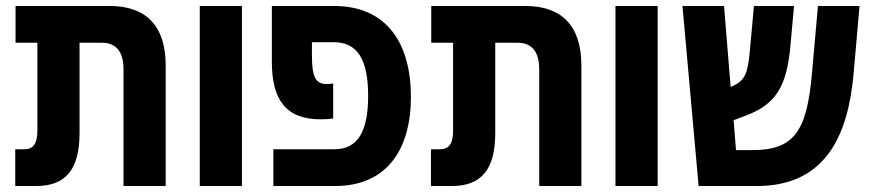

<svg xmlns="http://www.w3.org/2000/svg" viewBox="-20 -622 2906 642"><path d="M31 0H101C202 0 246 -58 246 -178V-479H321C367 -479 393 -451 393 -390V0H534V-403C534 -536 468 -602 347 -602H32V-479H105V-185C105 -143 92 -123 62 -123H31Z M648 0H789V-602H648Z M894 0H1100C1275 0 1354 -124 1354 -298C1354 -476 1274 -602 1097 -602H889V-415C889 -287 937 -223 1053 -223C1072 -223 1081 -224 1094 -226V-343C1087 -342 1082 -341 1073 -341C1036 -341 1023 -363 1023 -437V-481H1095C1175 -481 1211 -424 1211 -301C1211 -184 1177 -123 1099 -123H894Z M1421 0H1491C1592 0 1636 -58 1636 -178V-479H1711C1757 -479 1783 -451 1783 -390V0H1924V-403C1924 -536 1858 -602 1737 -602H1422V-479H1495V-185C1495 -143 1482 -123 1452 -123H1421Z M2038 0H2179V-602H2038Z M2316 0H2511C2747 0 2816 -179 2834 -373L2854 -602H2715L2695 -377C2678 -179 2633 -120 2494 -120H2441L2433 -220L2475 -236C2577 -274 2611 -337 2623 -469L2635 -602H2501L2487 -449C2480 -377 2472 -354 2430 -334L2423 -332L2401 -602H2262Z"/></svg>

Font: Noto Sans Hebrew Condensed
Style: Bold
Weight: 700
Width: 3
Designer: Monotype Design Team
Foundry: Monotype Imaging Inc.
Version: Version 2.004